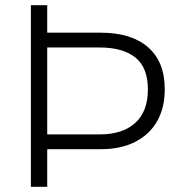

<svg xmlns="http://www.w3.org/2000/svg" viewBox="-20 -720 694 740"><path d="M99 0V-700H162V-594H369Q486 -594 550.5 -538Q615 -482 615 -376Q615 -305 586 -253.5Q557 -202 501.5 -173.5Q446 -145 369 -145H162V0ZM162 -202H364Q453 -202 501.5 -246.5Q550 -291 550 -375Q550 -460 501.5 -498.5Q453 -537 364 -537H162Z"/></svg>

Font: REM Medium ExtraLight
Style: Regular
Weight: 250
Version: Version 1.005;gftools[0.9.28]